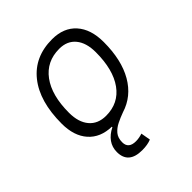

<svg xmlns="http://www.w3.org/2000/svg" viewBox="-202 -655 990 990"><g transform="rotate(-45 293.0 -160.0)"><path d="M264.6 206.5Q164.6 206.5 164.6 120.6Q164.6 85.4 183.8 58.3Q203.1 31.2 238.8 13.7V9.8Q157.7 7.8 112.3 -43.5Q66.9 -94.7 66.9 -184.1Q66.9 -346.2 139.2 -436.8Q211.4 -527.3 339.8 -527.3Q423.8 -527.3 470.9 -474.9Q518.1 -422.4 518.1 -328.6Q518.1 -198.2 469.5 -114Q420.9 -29.8 332 -2.4Q303.7 7.8 278.1 20.5Q252.4 33.2 236.1 52.7Q219.7 72.3 219.7 104.5Q219.7 150.9 273.9 150.9Q287.1 150.9 299.3 148.4Q311.5 146 321.3 142.6L330.6 195.3Q303.2 206.5 264.6 206.5ZM257.8 -50.8Q349.6 -50.8 400.9 -122.1Q452.1 -193.4 452.1 -320.3Q452.1 -389.2 420.4 -427.7Q388.7 -466.3 331.1 -466.3Q238.3 -466.3 185.8 -395.3Q133.3 -324.2 133.3 -197.3Q133.3 -128.4 166 -89.6Q198.7 -50.8 257.8 -50.8Z"/></g></svg>

Font: Cascadia Mono Light
Style: Italic
Weight: 300
Italic angle: -10°
Monospace: yes
Designer: Aaron Bell
Foundry: Saja Typeworks
Version: Version 2404.023; ttfautohint (v1.8.4)